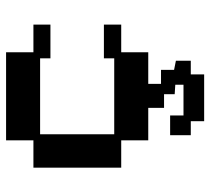

<svg xmlns="http://www.w3.org/2000/svg" viewBox="-50 -446 692 632"><g transform="rotate(-90 296.0 -130.0)"><path d="M150 12V-77H60V-366H150V-456H440V-366H531V-310H420V-344H170V-100H420V-134H531V-77H440V12ZM213 196V152H167V84H232V128H333V101L302 99V64H257V-32H336V54H382V97L412 103V152H367V196Z"/></g></svg>

Font: Pixelify Sans Medium
Style: Regular
Weight: 500
Designer: Stefie Justprince
Foundry: Typecalism Foundryline
Version: Version 1.000;February 13, 2025;FontCreator 15.0.0.3015 64-b